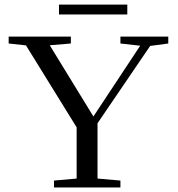

<svg xmlns="http://www.w3.org/2000/svg" viewBox="-20 -824 782 844"><path d="M239.3 -760.3V-803.7H539.6V-760.3ZM217.3 0V-30.3L316.9 -39.1V-264.2L94.2 -624.5L18.1 -632.8V-663.1H291.5V-632.8L198.7 -625L390.6 -312L596.2 -623L509.3 -632.8V-663.1H719.7V-632.8L640.1 -622.1L408.7 -282.2V-39.1L509.3 -30.3V0Z"/></svg>

Font: Elstob 10pt
Style: Regular
Weight: 400
Designer: Peter S. Baker
Version: Version 1.015